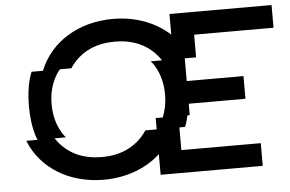

<svg xmlns="http://www.w3.org/2000/svg" viewBox="-50 -772 1275 843"><g transform="rotate(-5 587.5 -350.0)"><path d="M675 -500H625C625 -500 675 -450 675 -350C675 -308 666 -274 656 -250H625V-200H575C525 -125 450 -100 375 -100C300 -100 225 -125 175 -200H225C225 -200 175 -250 175 -350C175 -450 225 -500 225 -500H275C325 -575 400 -600 475 -600C550 -600 625 -575 675 -500ZM50 -200C100 -75 225 0 375 0C474 0 562 -33 625 -91V0H1075V-100H725V-200H750C750 -200 758 -217 765 -250H775V-300H1025V-400H775V-500H825V-600H1175V-700H725V-609C662 -667 574 -700 475 -700C325 -700 200 -625 150 -500H100C100 -500 75 -450 75 -350C75 -250 100 -200 100 -200Z"/></g></svg>

Font: LS-VG5000 Shifted
Style: Regular
Weight: 400
Designer: Justin Bihan, 2021
Foundry: Justin Bihan, 2021
Version: Version 1.000;Glyphs 3.1.2 (3151)